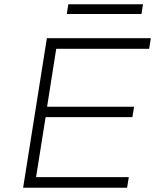

<svg xmlns="http://www.w3.org/2000/svg" viewBox="-20 -885 745 905"><path d="M89 0 201 -705H691L683 -655H245L202 -382H612L604 -333H195L150 -50H587L579 0ZM295 -819 302 -865H654L647 -819Z"/></svg>

Font: Nunito Sans 7pt SemiExpanded ExtraLight
Style: Italic
Weight: 250
Width: 6
Italic angle: -9°
Designer: Vernon Adams
Foundry: Vernon Adams
Version: Version 3.101;gftools[0.9.27]